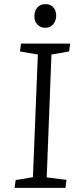

<svg xmlns="http://www.w3.org/2000/svg" viewBox="-20 -913 381 933"><path d="M164 -648 77 -663 82 -701H321L316 -663L230 -648L207 -51L303 -39L298 0H51L56 -38L140 -52ZM147 -834Q147 -860 161.5 -876.5Q176 -893 200 -893Q217 -893 228.5 -886Q240 -879 246.5 -866.5Q253 -854 253 -837Q253 -813 239 -795.5Q225 -778 200 -778Q176 -778 161.5 -794Q147 -810 147 -834Z"/></svg>

Font: Literata Light
Style: Italic
Weight: 300
Italic angle: -2°
Designer: Latin by Veronika Burian and Jose Scaglione. Greek by Irene Vlachou. Cyrillic by Vera Evstafieva
Foundry: TypeTogether
Version: Version 3.103;gftools[0.9.29]